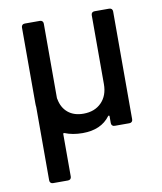

<svg xmlns="http://www.w3.org/2000/svg" viewBox="-81 -574 709 840"><g transform="rotate(-10 274.0 -154.5)"><path d="M396 -509H461Q468 -509 472 -505Q476 -501 476 -494V-15Q476 -8 472 -4Q468 0 461 0H396Q389 0 385 -4Q381 -8 381 -15V-45Q381 -48 379 -48.5Q377 -49 375 -47Q335 7 253 7Q208 7 174 -7Q168 -9 168 -3V185Q168 192 164 196Q160 200 153 200H87Q80 200 76 196Q72 192 72 185V-135V-141Q71 -146 71 -158V-494Q71 -501 75 -505Q79 -509 86 -509H153Q160 -509 164 -505Q168 -501 168 -494V-165Q168 -161 169 -159Q176 -120 202.5 -98Q229 -76 271 -76Q321 -76 351 -106.5Q381 -137 381 -188V-494Q381 -501 385 -505Q389 -509 396 -509Z"/></g></svg>

Font: Barlow_Medium_SS
Style: Regular
Weight: 500
Designer: Jeremy Tribby
Foundry: Jeremy Tribby
Version: Version 1.101 August 23, 2024